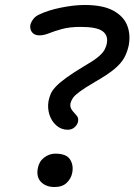

<svg xmlns="http://www.w3.org/2000/svg" viewBox="-20 -740 540 771"><path d="M252 -219Q226 -219 206.5 -236Q187 -253 178.5 -279.5Q170 -306 175 -335Q178 -349 183.5 -362.5Q189 -376 204 -392Q219 -408 246.5 -428Q274 -448 319 -475Q354 -495 372.5 -510Q391 -525 398.5 -538Q406 -551 409 -566Q415 -598 391.5 -615Q368 -632 304 -632Q260 -632 229 -623.5Q198 -615 177 -606.5Q156 -598 138 -598Q119 -598 109 -610Q99 -622 102 -641Q106 -654 114.5 -664.5Q123 -675 136 -681Q173 -699 225.5 -709.5Q278 -720 320 -720Q393 -720 434.5 -697.5Q476 -675 490.5 -638.5Q505 -602 497 -558Q491 -530 478.5 -507.5Q466 -485 439 -462.5Q412 -440 363 -412Q322 -388 301.5 -373Q281 -358 273.5 -347.5Q266 -337 263 -325Q261 -312 266 -303Q271 -294 278 -287Q285 -280 290.5 -272Q296 -264 293 -250Q290 -238 279 -228.5Q268 -219 252 -219ZM199 11Q165 11 145 -9Q125 -29 132 -65Q137 -92 157.5 -107.5Q178 -123 202 -123Q247 -123 261.5 -99.5Q276 -76 270 -46Q266 -24 248.5 -6.5Q231 11 199 11Z"/></svg>

Font: Shantell Sans
Style: Italic
Weight: 400
Italic angle: -11°
Designer: Stephen Nixon, Anya Danilova, Shantell Martin
Foundry: Arrow Type
Version: Version 1.011;[c5ecc13dd]